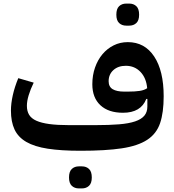

<svg xmlns="http://www.w3.org/2000/svg" viewBox="-20 -829 971 1071"><path d="M429 12Q321 12 246.5 0.5Q172 -11 126.5 -37.5Q81 -64 61 -107Q41 -150 41 -212Q41 -252 51.5 -298.5Q62 -345 82 -393L168 -368Q150 -331 140 -298Q130 -265 130 -239Q130 -209 142.5 -188.5Q155 -168 183 -155.5Q211 -143 255.5 -137Q300 -131 364 -131H513Q589 -131 644 -135.5Q699 -140 734 -152Q769 -164 785.5 -184Q802 -204 802 -235V-277H796Q766 -200 666 -200Q585 -200 540 -242Q495 -284 495 -359Q495 -409 510 -452Q525 -495 551.5 -526.5Q578 -558 614 -576Q650 -594 693 -594Q787 -594 840 -514Q893 -434 893 -292Q893 -201 873 -142Q853 -83 801 -49Q749 -15 659 -1.5Q569 12 429 12ZM694 -318Q734 -318 759.5 -322Q785 -326 801 -337Q796 -394 763.5 -428Q731 -462 682 -462Q639 -462 612.5 -438Q586 -414 586 -376Q586 -345 608.5 -331.5Q631 -318 673 -318ZM684 -686Q660 -686 644.5 -700.5Q629 -715 629 -747Q629 -780 644.5 -794.5Q660 -809 684 -809H701Q725 -809 740.5 -794.5Q756 -780 756 -747Q756 -715 740.5 -700.5Q725 -686 701 -686ZM420 222Q396 222 380.5 207.5Q365 193 365 161Q365 128 380.5 113.5Q396 99 420 99H437Q461 99 476.5 113.5Q492 128 492 161Q492 193 476.5 207.5Q461 222 437 222Z"/></svg>

Font: IBM Plex Sans Arabic SemiBold
Style: Regular
Weight: 600
Designer: Mike Abbink, Paul van der Laan, Pieter van Rosmalen, Wael Morcos, Khajak Apelian
Foundry: Bold Monday
Version: Version 1.1